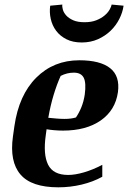

<svg xmlns="http://www.w3.org/2000/svg" viewBox="-20 -802 556 833"><path d="M491.7 -402.3Q480.5 -323.7 417.2 -279.5Q354 -235.4 253.4 -235.4Q233.9 -235.4 214.8 -237.1Q195.8 -238.8 182.1 -241.2L178.7 -216.3Q166.5 -131.8 188.7 -87.4Q210.9 -43 275.9 -43Q305.7 -43 344.2 -54.2Q382.8 -65.4 423.8 -86.9V-35.2Q384.3 -13.2 334.5 -1.2Q284.7 10.7 233.4 10.7Q116.2 10.7 68.6 -45.2Q21 -101.1 36.1 -209.5L42.5 -254.9Q62 -390.1 137.5 -465.3Q212.9 -540.5 324.2 -540.5Q414.6 -540.5 457.8 -506.3Q501 -472.2 491.7 -402.3ZM243.2 -472.7Q226.6 -436 212.6 -389.9Q198.7 -343.8 189.5 -291Q207.5 -289.1 226.6 -287.6Q245.6 -286.1 260.7 -286.1Q274.9 -286.1 287.6 -287.8Q300.3 -289.6 309.6 -292.5Q323.2 -312.5 333.3 -337.4Q343.3 -362.3 347.7 -391.6Q354.5 -442.4 343.3 -464.6Q332 -486.8 300.3 -486.8Q286.1 -486.8 271.7 -483.4Q257.3 -480 243.2 -472.7ZM516.1 -777.3Q512.2 -748.5 497.8 -720Q483.4 -691.4 460 -668.7Q436.5 -646 404.8 -631.8Q373 -617.7 334.5 -617.7Q295.9 -617.7 268.1 -631.8Q240.2 -646 223.4 -668.7Q206.5 -691.4 200.2 -720Q193.8 -748.5 197.8 -777.3L250.5 -782.2Q249 -773.4 252.7 -760.3Q256.3 -747.1 267.3 -734.9Q278.3 -722.7 297.6 -714.1Q316.9 -705.6 346.7 -705.6Q376.5 -705.6 397.9 -714.1Q419.4 -722.7 433.8 -734.9Q448.2 -747.1 455.6 -760.3Q462.9 -773.4 464.4 -782.2Z"/></svg>

Font: Noticia Text
Style: Bold Italic
Weight: 700
Italic angle: -8°
Designer: JM Sole
Foundry: JM Sole
Version: Version 1.003